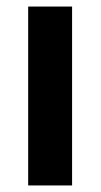

<svg xmlns="http://www.w3.org/2000/svg" viewBox="-20 -566 307 586"><path d="M200 0V-546H66V0Z"/></svg>

Font: Noto Sans Gujarati UI Condensed
Style: Bold
Weight: 700
Width: 3
Designer: Jelle Bosma - Monotype Design Team, Universal Thirst
Foundry: Monotype Imaging Inc.
Version: Version 2.106